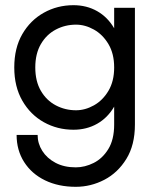

<svg xmlns="http://www.w3.org/2000/svg" viewBox="-20 -490 610 740"><path d="M44 30H125Q125 63 143 91.5Q161 120 194 137.5Q227 155 272 155Q307 155 341 138Q375 121 397.5 84.5Q420 48 420 -10V-79Q395 -36 354.5 -13Q314 10 263 10Q201 10 149 -19Q97 -48 66 -102Q35 -156 35 -230Q35 -305 66 -358.5Q97 -412 149 -441Q201 -470 263 -470Q314 -470 354.5 -447Q395 -424 420 -381V-460H500V-10Q500 69 467 122.5Q434 176 382 203Q330 230 272 230Q205 230 153.5 205Q102 180 73 134.5Q44 89 44 30ZM116 -230Q116 -177 137.5 -140Q159 -103 195 -84Q231 -65 273 -65Q308 -65 342 -84Q376 -103 398 -140Q420 -177 420 -230Q420 -283 398 -320Q376 -357 342 -376Q308 -395 273 -395Q231 -395 195 -376Q159 -357 137.5 -320Q116 -283 116 -230Z"/></svg>

Font: Jost*
Style: Regular
Weight: 400
Version: Version 3.7